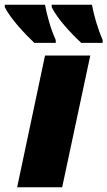

<svg xmlns="http://www.w3.org/2000/svg" viewBox="-61 -786 451 806"><path d="M280 -606H370V-618C348 -669 333 -723 325 -766H156V-756C180 -707 236 -647 280 -606ZM83 -606H173V-618C150 -669 136 -723 128 -766H-41V-756C-16 -707 40 -647 83 -606ZM11 0H200L318 -553H128Z"/></svg>

Font: Noto Sans Black
Style: Italic
Weight: 900
Italic angle: -12°
Designer: Monotype Design Team
Foundry: Monotype Imaging Inc.
Version: Version 2.013